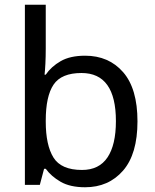

<svg xmlns="http://www.w3.org/2000/svg" viewBox="-20 -780 655 810"><path d="M173 -575Q173 -541 171.5 -511.5Q170 -482 168 -465H173Q196 -499 236 -522Q276 -545 339 -545Q439 -545 499.5 -475.5Q560 -406 560 -268Q560 -130 499 -60Q438 10 339 10Q276 10 236 -13Q196 -36 173 -68H166L148 0H85V-760H173ZM324 -472Q239 -472 206 -423Q173 -374 173 -271V-267Q173 -168 205.5 -115.5Q238 -63 326 -63Q398 -63 433.5 -116Q469 -169 469 -269Q469 -472 324 -472Z"/></svg>

Font: Noto Sans Thai Looped
Style: Regular
Weight: 400
Designer: Sasikarn Vongin, Ben Mitchell
Foundry: The Fontpad Ltd
Version: Version 1.001; ttfautohint (v1.8.4.7-5d5b)